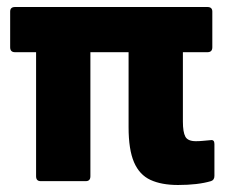

<svg xmlns="http://www.w3.org/2000/svg" viewBox="-20 -517 643 548"><path d="M488 11Q441 11 409.5 -3.5Q378 -18 362.5 -54Q347 -90 347 -154V-368H238V-14Q238 0 225 0H96Q83 0 83 -14V-368H23Q9 -368 9 -382V-484Q9 -497 23 -497H572Q586 -497 586 -484V-382Q586 -368 572 -368H502V-170Q502 -140 509 -127Q516 -114 539 -114Q549 -114 559 -115Q569 -116 581 -117Q592 -119 592 -106V-15Q592 -3 582 0Q545 11 488 11Z"/></svg>

Font: Sofia Sans Semi Condensed Black
Style: Regular
Weight: 900
Designer: Botio Nikoltchev, Ani Petrova
Foundry: lettersoup
Version: Version 4.100; ttfautohint (v1.8.4.7-5d5b)